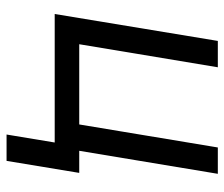

<svg xmlns="http://www.w3.org/2000/svg" viewBox="-72 -498 726 623"><g transform="rotate(90 291.5 -186.0)"><path d="M24.9 0 112.3 -529.3H197.8L123 -79.6H383.3L458 -529.3H543.5L455.6 0ZM416 156.2 441.9 0H405.8L418.5 -79.6H540.5L501.5 156.2Z"/></g></svg>

Font: Inter 24pt
Style: Italic
Weight: 400
Italic angle: -9.3988°
Designer: Rasmus Andersson
Foundry: rsms
Version: Version 4.001;git-66647c0bb